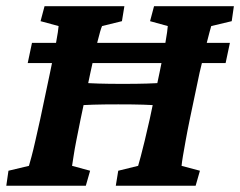

<svg xmlns="http://www.w3.org/2000/svg" viewBox="-25 -593 767 613"><path d="M219.7 -255.9 235.4 -329.1Q259.8 -327.1 290 -326.2Q320.3 -325.2 367.2 -325.2Q413.1 -325.2 443.8 -326.2Q474.6 -327.1 498 -329.1L483.4 -255.9Q462.9 -257.8 432.6 -258.8Q402.3 -259.8 352.5 -259.8Q303.7 -259.8 272.5 -258.8Q241.2 -257.8 219.7 -255.9ZM-4.9 0 2 -47.9 67.4 -63.5Q70.3 -73.2 75.7 -93.3Q81.1 -113.3 87.9 -143.6Q94.7 -173.8 103.5 -212.9L134.8 -361.3Q147.5 -421.9 154.3 -458.5Q161.1 -495.1 162.1 -509.8L104.5 -525.4L117.2 -573.2H372.1L364.3 -525.4L300.8 -509.8Q295.9 -499 286.1 -459.5Q276.4 -419.9 263.7 -361.3L232.4 -212.9Q224.6 -174.8 218.8 -145Q212.9 -115.2 210 -95.2Q207 -75.2 205.1 -63.5L262.7 -47.9L249 0ZM344.7 0 352.5 -47.9 416 -63.5Q418.9 -73.2 424.3 -93.3Q429.7 -113.3 437 -143.6Q444.3 -173.8 453.1 -212.9L484.4 -361.3Q497.1 -421.9 503.4 -458.5Q509.8 -495.1 510.7 -509.8L454.1 -525.4L466.8 -573.2H721.7L714.8 -525.4L649.4 -509.8Q645.5 -497.1 635.7 -458.5Q626 -419.9 612.3 -361.3L581.1 -212.9Q573.2 -174.8 567.9 -145Q562.5 -115.2 559.1 -95.2Q555.7 -75.2 554.7 -63.5L613.3 -47.9L599.6 0ZM63.5 -391.6 77.1 -456.1H709L695.3 -391.6Z"/></svg>

Font: Crimson Pro
Style: Bold Italic
Weight: 700
Italic angle: -12°
Designer: Jacques Le Bailly
Foundry: Baron von Fonthausen
Version: Version 1.003